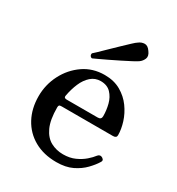

<svg xmlns="http://www.w3.org/2000/svg" viewBox="-165 -776 824 893"><g transform="rotate(30 247.0 -329.5)"><path d="M270 12Q202 12 151.5 -16.5Q101 -45 73.5 -96Q46 -147 46 -213Q46 -275 74 -329.5Q102 -384 151 -418Q200 -452 264 -452Q314 -452 350.5 -431Q387 -410 410.5 -377.5Q434 -345 445.5 -308.5Q457 -272 457 -240Q457 -225 438 -225H163Q153 -225 150 -222Q147 -219 147 -211Q147 -144 165 -105.5Q183 -67 213 -51Q243 -35 279 -35Q315 -35 342.5 -47.5Q370 -60 389.5 -77Q409 -94 420 -109Q431 -122 445 -113Q459 -104 449 -91Q437 -71 413.5 -46.5Q390 -22 355 -5Q320 12 270 12ZM167 -264H334Q353 -264 353 -282Q353 -314 345 -345Q337 -376 317 -397Q297 -418 262 -418Q232 -418 210 -398.5Q188 -379 174.5 -347.5Q161 -316 154 -278Q151 -264 167 -264ZM173 -489Q166 -490 162.5 -496Q159 -502 161 -509Q164 -511 179 -525.5Q194 -540 215 -560.5Q236 -581 258 -602Q280 -623 297 -639Q314 -655 321 -659Q335 -670 352 -670.5Q369 -671 383 -650Q398 -630 391.5 -614Q385 -598 371 -588Q364 -583 343.5 -572Q323 -561 295.5 -547.5Q268 -534 241.5 -521Q215 -508 196 -499.5Q177 -491 173 -489Z"/></g></svg>

Font: Zen Old Mincho Medium
Style: Regular
Weight: 500
Designer: Yoshimichi Ohira
Foundry: Positype
Version: Version 1.500